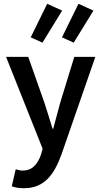

<svg xmlns="http://www.w3.org/2000/svg" viewBox="-20 -791 535 1013"><path d="M106 202Q86 202 71 199.5Q56 197 42 192L63 102Q70 104 79.5 106.5Q89 109 98 109Q137 109 160.5 85.5Q184 62 196 25L205 -6L12 -491H129L214 -250Q225 -218 235.5 -182.5Q246 -147 257 -112H261Q270 -146 279.5 -181.5Q289 -217 298 -250L372 -491H483L305 22Q290 64 272 97Q254 130 230.5 153.5Q207 177 176.5 189.5Q146 202 106 202ZM204 -566 142 -594 229 -771 308 -735ZM369 -566 307 -594 394 -771 473 -735Z"/></svg>

Font: CV Source Sans Light
Style: Bold
Weight: 600
Designer: Paul D. Hunt
Foundry: Adobe Systems Incorporated
Version: Version 3.001